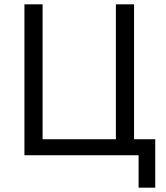

<svg xmlns="http://www.w3.org/2000/svg" viewBox="-20 -718 770 888"><path d="M621 150V0H93V-698H177V-74H516V-698H600V-74H698V150Z"/></svg>

Font: IBM Plex Sans Var
Style: Regular
Weight: 400
Designer: Mike Abbink, Paul van der Laan, Pieter van Rosmalen
Foundry: Bold Monday
Version: Version 3.000